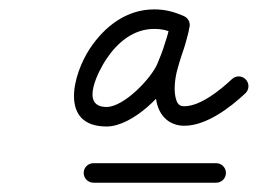

<svg xmlns="http://www.w3.org/2000/svg" viewBox="-20 -543 554 413"><path d="M181 -150C181 -150 181 -150 181 -150C269 -150 357 -150 445 -150C456.6 -150 466 -159.4 466 -171C466 -182.6 456.6 -192 445 -192C445 -192 445 -192 445 -192C357 -192 269 -192 181 -192C169.4 -192 160 -182.6 160 -171C160 -159.4 169.4 -150 181 -150ZM375.6 -508.4C375.6 -508.4 375.6 -508.4 375.6 -508.4C354.1 -517.7 335.6 -522.8 311.6 -522.8C252.1 -522.8 205 -486.3 173.2 -438.3C137.1 -383.9 106.6 -270.9 209.2 -270.9C265 -270.9 337.5 -342.5 357.3 -389.8C370.5 -421.2 381.1 -451.1 387.3 -484.5C389.8 -497.8 380.3 -506.1 369.7 -507.8C359.1 -509.4 347.5 -504.4 345.8 -490.9C345.3 -486.3 344.4 -482 343.1 -477.6C343.1 -477.6 343 -477.3 342.9 -477C342.8 -476.7 342.7 -476.3 342.7 -476.3C341.8 -472.2 340.5 -468.1 339.2 -464C339.2 -464 339.2 -463.9 339.2 -463.9C339.2 -463.8 339.2 -463.8 339.2 -463.8C333.4 -444.1 326.2 -424.6 321.1 -404.8C321.1 -404.8 321.1 -404.9 321.1 -405C321.1 -405.1 321.2 -405.2 321.2 -405.2C313.3 -376.9 310 -340 320.1 -312.2C329.2 -287.3 349.7 -272.5 376.4 -272.5C423.8 -272.5 474.5 -311.1 507.8 -342.3C516.3 -350.3 516.7 -363.6 508.7 -372C500.8 -380.5 487.5 -380.9 479 -372.9C479 -372.9 479 -372.9 479 -372.9C454.5 -349.9 411.5 -314.5 376.4 -314.5C367.3 -314.5 362.7 -318.2 359.6 -326.6C352.6 -345.9 356.2 -374.3 361.6 -393.9C361.6 -393.9 361.6 -394 361.7 -394C361.7 -394.1 361.7 -394.2 361.7 -394.2C366.8 -413.6 373.9 -432.7 379.5 -452C379.5 -452 379.5 -452 379.5 -451.9C379.4 -451.9 379.4 -451.8 379.4 -451.8C380.9 -456.7 382.4 -461.7 383.6 -466.7C383.6 -466.7 383.5 -466.4 383.4 -466.1C383.4 -465.7 383.3 -465.4 383.3 -465.4C385.3 -472.2 386.6 -478.8 387.5 -485.7C389.2 -499.2 380 -507.5 369.9 -509.1C359.7 -510.6 348.5 -505.5 346 -492.2C340.3 -461.8 330.6 -434.6 318.6 -406C305.5 -374.6 246.7 -312.9 209.2 -312.9C149.8 -312.9 193.8 -393.4 208.2 -415.1C232 -451 266.5 -480.8 311.6 -480.8C329.8 -480.8 342.7 -476.9 358.8 -469.9C369.4 -465.2 381.8 -470.1 386.4 -480.7C391.1 -491.3 386.2 -503.7 375.6 -508.4Z"/></svg>

Font: FRB American Cursive Guidelines Medium
Style: Italic
Weight: 500
Italic angle: -25°
Version: Version 2.0;Modular Font Editor K font №1